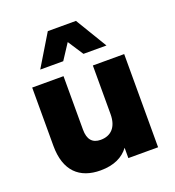

<svg xmlns="http://www.w3.org/2000/svg" viewBox="-129 -798 828 910"><g transform="rotate(-20 285.0 -343.0)"><path d="M224 10C292 10 338 -13 367 -52V0H517V-470H359V-225C359 -158 325 -126 274 -126C232 -126 211 -151 211 -200V-470H53V-176C53 -49 119 10 224 10ZM452 -537 356 -696H214L118 -537H234L285 -615L336 -537Z"/></g></svg>

Font: Celebes ExtraBold
Style: Regular
Weight: 800
Designer: Anugrah Pasau
Foundry: Lafontype
Version: Version 1.000